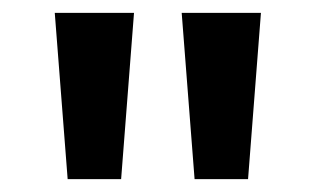

<svg xmlns="http://www.w3.org/2000/svg" viewBox="-20 -734 490 298"><path d="M85 -456H168L188 -714H65ZM282 -456H365L385 -714H262Z"/></svg>

Font: Noto Sans Khmer Condensed SemiBold
Style: Regular
Weight: 600
Width: 3
Designer: Danh Hong and the Monotype Design Team
Foundry: Monotype Imaging Inc.
Version: Version 2.004